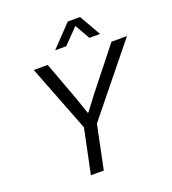

<svg xmlns="http://www.w3.org/2000/svg" viewBox="-164 -1060 1057 1182"><g transform="rotate(-20 364.5 -469.0)"><path d="M226.9 0 287.6 -291.9 118 -729H209.3L306.4 -467L339.6 -368.4H344.7L419.1 -466.7L627.1 -729H728.6L370.4 -286.3L311.4 0ZM283.3 -798.1 416.6 -937.9H497.4L577.3 -798.1H507.7L451.4 -896.3L355.7 -798.1Z"/></g></svg>

Font: Mona Sans ExtraLight
Style: Italic
Weight: 200
Italic angle: -11.6951°
Designer: Deni Anggara
Foundry: GitHub
Version: Version 2.000